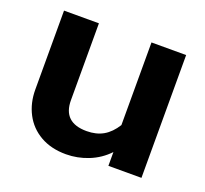

<svg xmlns="http://www.w3.org/2000/svg" viewBox="-100 -653 838 786"><g transform="rotate(20 318.5 -260.0)"><path d="M52 -191V-535H204V-200Q204 -103 307 -103Q349 -103 379.5 -120.5Q410 -138 433 -175V-535H584V0H440V-60Q405 -23 357.5 -4Q310 15 260 15Q195 15 148 -12Q101 -39 76.5 -86Q52 -133 52 -191Z"/></g></svg>

Font: Prompt SemiBold
Style: Regular
Weight: 600
Designer: Katatrad Team
Foundry: CadsonDemak
Version: Version 1.001